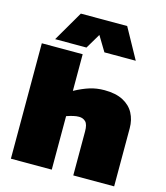

<svg xmlns="http://www.w3.org/2000/svg" viewBox="-139 -1085 1026 1189"><g transform="rotate(15 374.5 -490.0)"><path d="M44 0V-740H306V-505Q358 -533 401.5 -546.5Q445 -560 495 -560Q567 -560 614 -535.5Q661 -511 683.5 -468.5Q706 -426 706 -373V0H444V-282Q444 -327 427.5 -343.5Q411 -360 385 -360Q368 -360 348.5 -355.5Q329 -351 306 -343V0ZM117 -786 230 -980H527L634 -786H433L375 -882L318 -786Z"/></g></svg>

Font: Georama Extended Black
Style: Regular
Weight: 900
Width: 7
Designer: Jean-Baptiste Levee
Foundry: Production Type
Version: Version 1.000